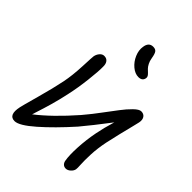

<svg xmlns="http://www.w3.org/2000/svg" viewBox="-272 -1120 1252 1252"><g transform="rotate(45 353.5 -494.5)"><path d="M461.9 -776.9Q431.2 -776.9 401.1 -801.8Q371.1 -826.7 354.7 -864.7Q338.4 -902.8 344.2 -937Q350.6 -985.8 391.1 -985.8Q412.1 -985.8 421.6 -973.6Q431.2 -961.4 437 -925.8Q440.4 -903.3 449.5 -886Q458.5 -868.7 468 -859.1Q477.5 -849.6 486.3 -841.6Q495.1 -833.5 500 -825.2Q504.9 -816.9 502.9 -807.1Q497.6 -776.9 461.9 -776.9ZM94.2 -2.9Q36.1 -2.9 55.2 -91.8Q58.1 -107.4 89.6 -220.5Q121.1 -333.5 137.2 -413.1Q150.9 -481 154.8 -570.3Q158.7 -659.7 160.2 -667Q164.1 -687 177.2 -702.4Q190.4 -717.8 208 -717.8Q230 -717.8 241.5 -702.6Q252.9 -687.5 252 -661.1Q252.9 -621.6 242.9 -534.7Q232.9 -447.8 216.8 -376Q209.5 -342.8 201.9 -311.3Q194.3 -279.8 185.5 -249.8Q176.8 -219.7 171.1 -201.2Q165.5 -182.6 156 -153.1Q146.5 -123.5 144 -115.2Q250 -197.3 373 -337.9Q407.2 -377.9 453.1 -438.7Q499 -499.5 527.3 -537.1Q555.7 -574.7 585.4 -603.8Q615.2 -632.8 633.8 -632.8Q657.7 -632.8 668.9 -616Q680.2 -599.1 674.8 -571.8Q673.3 -563.5 663.3 -523.9Q653.3 -484.4 639.4 -427.5Q625.5 -370.6 616.2 -326.2Q602.5 -258.8 600.1 -200.7Q597.7 -142.6 599.9 -108.4Q602.1 -74.2 600.1 -64.9Q597.2 -48.3 581.5 -34.2Q565.9 -20 548.8 -20Q534.2 -20 524.2 -29.1Q514.2 -38.1 511.2 -54.2Q503.4 -96.7 507.3 -171.4Q511.2 -246.1 525.9 -321.8Q537.6 -382.8 560.1 -457Q470.2 -338.9 412.1 -270Q310.5 -156.2 223.1 -79.6Q135.7 -2.9 94.2 -2.9Z"/></g></svg>

Font: Shantell Sans Irregular
Style: Italic
Weight: 400
Italic angle: -11.31°
Designer: Stephen Nixon, Anya Danilova, Shantell Martin
Foundry: Arrow Type
Version: Version 1.006;[9816181b4]